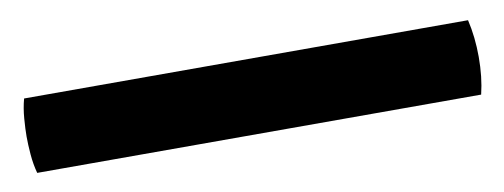

<svg xmlns="http://www.w3.org/2000/svg" viewBox="-33 -0 604 230"><g transform="rotate(-10 269.0 115.0)"><path d="M-0.5 161Q-3.5 150 -4.5 137.8Q-5.5 125.5 -5.5 116Q-5.5 107 -4.5 94.2Q-3.5 81.5 -0.5 70.5H539.5Q544.5 92 544.5 116Q544.5 140.5 539.5 161Z"/></g></svg>

Font: Signika Medium
Style: Regular
Weight: 500
Designer: Anna Giedry
Foundry: Anna Giedry
Version: Version 2.000